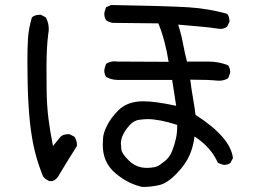

<svg xmlns="http://www.w3.org/2000/svg" viewBox="-20 -715 1040 764"><path d="M547 29Q490 17 439.5 -25.5Q389 -68 389 -138Q389 -143 390 -164.5Q391 -186 406.5 -216.5Q422 -247 451 -276Q487 -312 550 -312Q598 -312 681 -294L665 -397H447Q424 -397 402 -409Q395 -420 395 -435Q395 -441 402 -461Q417 -471 437 -471L449 -470L651 -469Q637 -557 610 -622L429 -624Q414 -626 402 -635Q395 -646 395 -661Q395 -667 402 -686L422 -695Q651 -691 730 -686Q809 -681 884 -660Q893 -649 893 -632V-628L884 -609Q872 -600 857 -600L847 -601Q809 -607 769 -610Q729 -613 689 -617Q702 -576 708.5 -540Q715 -504 724 -470H810Q851 -470 888 -455Q896 -443 896 -427Q896 -423 888 -404Q873 -394 853 -394H847Q810 -398 737 -398Q742 -358 748 -324.5Q754 -291 758 -258Q897 -169 907 -86L897 -67Q888 -59 872 -59Q866 -59 847 -67Q820 -129 754 -172Q750 -135 735 -99Q720 -63 683 -24.5Q646 14 613.5 21.5Q581 29 547 29ZM183 6Q168 6 152 -12Q119 -91 106 -177Q89 -281 89 -469Q89 -525 91.5 -563.5Q94 -602 107 -646Q119 -656 137 -656H143L162 -646Q174 -625 174 -600Q174 -590 172 -580Q165 -525 165 -448Q165 -424 165.5 -360Q166 -296 173 -241.5Q180 -187 191 -134L221 -171Q232 -181 251 -181H257L276 -171Q286 -157 286 -140V-134Q236 -55 211 -12Q198 6 183 6ZM564 -47Q593 -47 610 -55L624 -65Q653 -84 664 -112Q685 -164 685 -208V-218Q614 -241 567 -241Q557 -241 535 -238.5Q513 -236 496 -217Q461 -178 461 -144Q461 -137 463 -120Q465 -103 494 -75Q523 -47 564 -47Z"/></svg>

Font: Xiaolai Mono SC
Style: Regular
Weight: 400
Monospace: yes
Designer: LXGW / Nozomi Seto
Version: Version 3.113;September 30, 2024